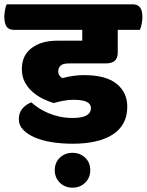

<svg xmlns="http://www.w3.org/2000/svg" viewBox="-60 -640 678 887"><path d="M228 -279Q254 -286 278.5 -289.5Q303 -293 329 -293Q429 -293 478.5 -253Q528 -213 528 -147Q528 -103 510.5 -71Q493 -39 460 -18Q427 3 380.5 13.5Q334 24 276 24Q226 24 181 17Q136 10 102 -4.5Q68 -19 47.5 -40Q27 -61 27 -90Q27 -120 44.5 -139.5Q62 -159 85 -167Q99 -154 118 -141.5Q137 -129 161 -118.5Q185 -108 214 -101.5Q243 -95 276 -95Q360 -95 360 -141Q360 -160 340.5 -169.5Q321 -179 279 -179Q256 -179 232.5 -174.5Q209 -170 188 -164Q164 -171 138.5 -183.5Q113 -196 91 -215Q69 -234 55 -260Q41 -286 41 -321Q41 -384 86 -418Q131 -452 204 -452H320V-502H5Q-20 -502 -30 -517.5Q-40 -533 -40 -563Q-40 -575 -37 -593Q-34 -611 -29 -620H553Q577 -620 587.5 -605Q598 -590 598 -561Q598 -548 594.5 -529.5Q591 -511 586 -502H484V-397Q484 -347 429 -347H259Q230 -347 219.5 -336.5Q209 -326 209 -310Q209 -299 214.5 -291.5Q220 -284 228 -279ZM275 227Q240 227 216.5 204Q193 181 193 146Q193 111 216.5 88.5Q240 66 275 66Q310 66 333.5 88.5Q357 111 357 146Q357 181 333.5 204Q310 227 275 227Z"/></svg>

Font: Baloo
Style: Regular
Weight: 400
Designer: Sarang Kulkarni and Ek Type
Foundry: Ek Type
Version: Version 1.443;PS 1.000;hotconv 16.6.51;makeotf.lib2.5.65220;